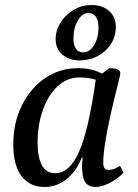

<svg xmlns="http://www.w3.org/2000/svg" viewBox="-20 -734 552 766"><path d="M158 12Q99 12 66 -31Q33 -74 33 -157Q33 -244 67 -313Q101 -382 159.5 -422Q218 -462 290 -462Q347 -462 387 -440L416 -462Q435 -462 447.5 -458Q460 -454 460 -441Q460 -436 453 -408.5Q446 -381 436 -340Q426 -299 416 -252.5Q406 -206 399 -161.5Q392 -117 392 -83Q392 -56 414 -56Q433 -56 459 -72L473 -45Q447 -19 416.5 -3.5Q386 12 361 12Q312 12 309 -46Q305 -70 310 -105H306Q283 -48 244 -18Q205 12 158 12ZM130 -166Q130 -107 147 -75Q164 -43 201 -43Q258 -43 296 -130Q334 -217 362 -416Q349 -420 333 -422.5Q317 -425 298 -425Q247 -425 209.5 -389.5Q172 -354 151 -295Q130 -236 130 -166ZM298 -493Q255 -493 228.5 -516.5Q202 -540 202 -577Q202 -613 222 -644.5Q242 -676 274.5 -695Q307 -714 345 -714Q389 -714 415.5 -690Q442 -666 442 -627Q442 -589 423 -559Q404 -529 371 -511Q338 -493 298 -493ZM312 -525Q338 -525 355.5 -554Q373 -583 373 -625Q373 -651 363 -666.5Q353 -682 333 -682Q308 -682 290.5 -652Q273 -622 273 -579Q273 -554 283 -539.5Q293 -525 312 -525Z"/></svg>

Font: Petrona Medium
Style: Italic
Weight: 500
Italic angle: -9°
Designer: Ringo R. Seeber
Foundry: Ringo R. Seeber
Version: Version 2.001; ttfautohint (v1.8.3)